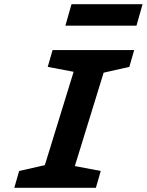

<svg xmlns="http://www.w3.org/2000/svg" viewBox="-20 -893 698 913"><path d="M362 -655H506L304 0H160ZM207 -575 230 -655H618L595 -575L418 -535ZM71 -80 248 -120 459 -80 436 0H48ZM291 -771 320 -873H658L629 -771Z"/></svg>

Font: Intel One Mono Light
Style: Italic
Weight: 300
Italic angle: -16°
Monospace: yes
Designer: Fred Shallcrass
Foundry: Frere-Jones Type LLC
Version: Version 1.004